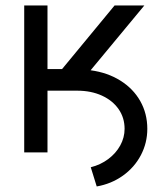

<svg xmlns="http://www.w3.org/2000/svg" viewBox="-20 -550 594 693"><path d="M67.4 -530.3H151.4V-300.8H204.1L393.6 -530.3H501L307.1 -296.4Q368.2 -288.1 414.6 -259Q460.9 -230 486.3 -185.1Q511.7 -140.1 511.7 -85Q511.7 -34.2 488.5 10Q465.3 54.2 423.6 84Q381.8 113.8 329.1 123L307.6 53.7Q342.8 44.9 370.6 24.2Q398.4 3.4 414.1 -25.1Q429.7 -53.7 429.7 -85Q429.7 -125 408 -156.2Q386.2 -187.5 347.4 -205.1Q308.6 -222.7 258.8 -222.7H151.4V0H67.4Z"/></svg>

Font: Pretendard GOV
Style: Regular
Weight: 400
Designer: Base glyphs from Inter by Rasmus Andersson; Hangeul glyphs from Noto Sans CJK(Source Han Sans) by Jang Soo-young and Kan
Foundry: Kil Hyung-jin
Version: Version 1.309